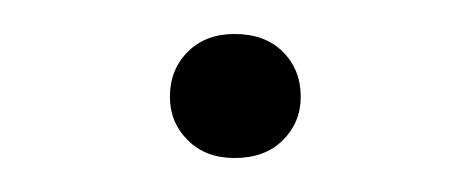

<svg xmlns="http://www.w3.org/2000/svg" viewBox="-20 -88 277 113"><path d="M118 5Q101 5 90.5 -5.5Q80 -16 80 -31Q80 -47 90.5 -57.5Q101 -68 118 -68Q136 -68 146.5 -57.5Q157 -47 157 -31Q157 -16 146.5 -5.5Q136 5 118 5Z"/></svg>

Font: Celebes Light
Style: Regular
Weight: 300
Designer: Anugrah Pasau
Foundry: Lafontype
Version: Version 1.000; ttfautohint (v1.8.4)